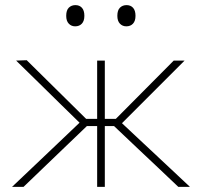

<svg xmlns="http://www.w3.org/2000/svg" viewBox="-20 -731 790 751"><path d="M27 0Q72 -43 116.8 -85.2Q161.5 -127.5 205.5 -169.5L299.5 -259L302.5 -240L216.5 -324Q173 -367 130.2 -408.8Q87.5 -450.5 43 -494L84.5 -495.5Q122 -458.5 160.2 -420.8Q198.5 -383 236 -346L317 -266H367V-238H320L224.5 -146.5Q186.5 -110 148.2 -73.2Q110 -36.5 72 0ZM360 0Q360 -56.5 360 -108.5Q360 -160.5 360 -221V-271Q360 -332 360 -385Q360 -438 360 -494H390Q390 -438 390 -384.8Q390 -331.5 390 -271V-221Q390 -160.5 390 -108.5Q390 -56.5 390 0ZM677.5 0Q637 -38.5 599 -74.5Q561 -110.5 521 -148L426 -238H383V-266H433L512.5 -346Q549 -383 586.2 -420.2Q623.5 -457.5 659.5 -494H702Q659.5 -451.5 617 -409Q574.5 -366.5 533 -325L448 -240L446.5 -259L541.5 -170Q587 -127.5 632.2 -85.2Q677.5 -43 723 0ZM474 -628Q459 -628 449 -638.5Q439 -649 439 -669Q439 -691 449.2 -701Q459.5 -711 475 -711Q491 -711 500.5 -700.5Q510 -690 510 -669Q510 -649 500.2 -638.5Q490.5 -628 474 -628ZM274 -628Q259 -628 249 -638.5Q239 -649 239 -669Q239 -691 249.2 -701Q259.5 -711 275 -711Q291 -711 300.5 -700.5Q310 -690 310 -669Q310 -649 300.2 -638.5Q290.5 -628 274 -628Z"/></svg>

Font: Commissioner Thin
Style: Regular
Weight: 100
Designer: Kostas Bartsokas
Foundry: Kostas Bartsokas
Version: Version 1.001;gftools[0.9.23]